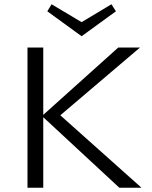

<svg xmlns="http://www.w3.org/2000/svg" viewBox="-20 -881 713 901"><path d="M363 -711 202 -828 222 -861 363 -777 503 -861 524 -828ZM540 0 183 -331V0H109V-658H183V-342L535 -658H637L263 -340L644 0Z"/></svg>

Font: Ysabeau Infant
Style: Regular
Weight: 400
Designer: Christian Thalmann (Catharsis Fonts)
Version: Version 0.003